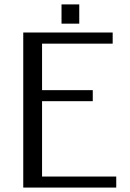

<svg xmlns="http://www.w3.org/2000/svg" viewBox="-20 -847 586 867"><path d="M85 0ZM257.8 -827.1H337.9V-740.2H257.8ZM504.9 0H85V-700.2H488.8V-649.9H169.9V-439.9H398.9V-390.1H169.9V-49.8H504.9Z"/></svg>

Font: Pfennig
Style: Medium
Weight: 500
Version: Version 20120410 ; ttfautohint (v0.8)